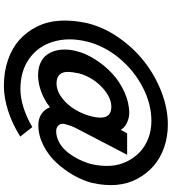

<svg xmlns="http://www.w3.org/2000/svg" viewBox="34 -920 911 1020"><g transform="rotate(90 490.0 -409.5)"><path d="M598.1 -440.9Q623.5 -544.9 546.9 -544.9Q508.3 -544.9 469.5 -517.1Q430.7 -489.3 404.5 -450Q378.4 -410.6 369.1 -372.1Q361.3 -336.4 361.6 -310.3Q361.8 -284.2 377 -269Q392.1 -253.9 421.9 -253.9Q461.9 -253.9 499.5 -282.5Q537.1 -311 562 -353Q586.9 -395 598.1 -440.9ZM951.2 -442.9Q939 -394 910.6 -344.5Q882.3 -294.9 843.3 -252.7Q804.2 -210.4 751.5 -183.8Q698.7 -157.2 644 -157.2Q609.9 -157.2 585.2 -173.6Q560.5 -189.9 549.8 -217.8H547.9Q509.8 -188 465.3 -171.9Q420.9 -155.8 379.9 -155.8Q343.8 -155.8 316.7 -167.2Q289.6 -178.7 273.7 -198.5Q257.8 -218.3 250 -244.4Q242.2 -270.5 242.7 -299.8Q243.2 -329.1 251 -359.9Q263.7 -409.7 295.4 -459.7Q327.1 -509.8 370.4 -549.8Q413.6 -589.8 469.5 -615Q525.4 -640.1 581.1 -640.1Q606.9 -640.1 633.3 -627Q659.7 -613.8 668 -596.2H669.9L688 -628.9H801.8L667 -370.1Q647 -334 638.2 -295.9Q633.8 -277.8 645 -264.9Q656.2 -252 675.8 -252Q708.5 -252 738.8 -269.5Q769 -287.1 790.8 -315.7Q812.5 -344.2 828.1 -376.5Q843.8 -408.7 852.1 -441.9Q863.3 -493.2 860.4 -539.8Q857.4 -586.4 837.9 -626.5Q818.4 -666.5 788.1 -695.6Q757.8 -724.6 714.8 -741.2Q671.9 -757.8 622.1 -757.8Q531.2 -757.8 441.9 -711.2Q352.5 -664.6 287.6 -585.7Q222.7 -506.8 200.2 -415Q176.8 -318.4 200.7 -237.3Q224.6 -156.2 290.8 -109.1Q356.9 -62 452.1 -62Q544.4 -62 654.8 -125L705.1 -61Q637.2 -18.6 567.4 3.7Q497.6 25.9 436 25.9Q361.3 25.9 298.6 4.4Q235.8 -17.1 191.9 -56.2Q147.9 -95.2 120.6 -150.4Q93.3 -205.6 89.4 -273.2Q85.4 -340.8 103 -418.9Q124.5 -505.4 179.7 -584.7Q234.9 -664.1 307.9 -720.9Q380.9 -777.8 468.5 -811.5Q556.2 -845.2 641.1 -845.2Q706.1 -845.2 763.2 -825.2Q820.3 -805.2 861.6 -769Q902.8 -732.9 929.7 -682.6Q956.5 -632.3 961.7 -572Q966.8 -511.7 951.2 -442.9Z"/></g></svg>

Font: Sinkin Sans 600 SemiBold Italic
Style: Regular
Weight: 600
Italic angle: -112°
Designer: Keith Bates
Foundry: K-Type
Version: Sinkin Sans (version 1.0)  by Keith Bates   •   © 2014   www